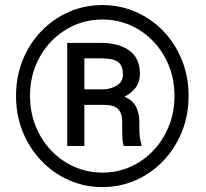

<svg xmlns="http://www.w3.org/2000/svg" viewBox="-20 -741 826 771"><path d="M44.4 -356Q44.4 -433.6 71.3 -500Q98.1 -566.4 146 -616Q193.8 -665.5 256.6 -693.1Q319.3 -720.7 391.1 -720.7Q462.9 -720.7 525.6 -693.1Q588.4 -665.5 636 -616Q683.6 -566.4 710.4 -500Q737.3 -433.6 737.3 -356Q737.3 -278.3 710.4 -211.9Q683.6 -145.5 636 -95.5Q588.4 -45.4 525.6 -17.6Q462.9 10.3 391.1 10.3Q319.3 10.3 256.6 -17.6Q193.8 -45.4 146 -95.5Q98.1 -145.5 71.3 -211.9Q44.4 -278.3 44.4 -356ZM100.6 -356Q100.6 -291 123 -234.9Q145.5 -178.7 185.5 -136.7Q225.6 -94.7 278.3 -71.3Q331.1 -47.9 391.1 -47.9Q451.2 -47.9 503.7 -71.3Q556.2 -94.7 595.9 -136.7Q635.7 -178.7 658.2 -234.9Q680.7 -291 680.7 -356Q680.7 -421.4 658.2 -477.1Q635.7 -532.7 595.9 -574.5Q556.2 -616.2 503.7 -639.4Q451.2 -662.6 391.1 -662.6Q331.1 -662.6 278.3 -639.4Q225.6 -616.2 185.5 -574.5Q145.5 -532.7 123 -477.1Q100.6 -421.4 100.6 -356ZM398.9 -319.8H318.8V-154.8H250V-568.8H385.3Q457.5 -568.8 499.8 -537.8Q542 -506.8 542 -444.3Q542 -384.3 479.5 -352.5Q513.2 -338.9 526.4 -312.3Q539.6 -285.6 539.6 -251V-224.6Q539.6 -206.5 541.5 -190.2Q543.5 -173.8 547.9 -162.6V-154.8H477.1Q472.2 -167.5 471.4 -190.9Q470.7 -214.4 470.7 -225.1V-250.5Q470.7 -286.1 454.3 -303Q438 -319.8 398.9 -319.8ZM385.3 -506.8H318.8V-382.3H395.5Q426.3 -383.3 450 -398.2Q473.6 -413.1 473.6 -441.4Q473.6 -477.5 454.1 -492.2Q434.6 -506.8 385.3 -506.8Z"/></svg>

Font: Vazirmatn UI FD
Style: Regular
Weight: 400
Designer: Saber Rastikerdar
Foundry: Saber Rastikerdar
Version: Version 33.003